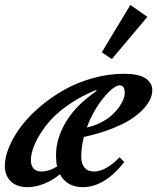

<svg xmlns="http://www.w3.org/2000/svg" viewBox="-28 -753 642 784"><path d="M428.7 -511.7 387.7 -539.6 504.4 -732.9 573.7 -684.1ZM84.5 11.2Q40.5 11.2 16.1 -12.5Q-8.3 -36.1 -8.3 -76.2Q-8.3 -111.3 9.3 -153.3Q26.9 -195.3 58.1 -236.8Q89.4 -278.3 135 -317.1Q180.7 -356 233.2 -385.7Q285.6 -415.5 349.6 -433.6Q413.6 -451.7 478.5 -451.7Q538.1 -451.7 565.9 -433.3Q593.8 -415 593.8 -384.3Q593.8 -366.7 585.4 -347.9Q577.1 -329.1 556.4 -306.9Q535.6 -284.7 504.9 -264.9Q474.1 -245.1 424.8 -226.1Q375.5 -207 314.5 -193.8Q303.7 -152.3 303.7 -113.3Q303.7 -84.5 317.1 -68.6Q330.6 -52.7 355.5 -52.7Q403.8 -52.7 460.4 -110.8L479.5 -91.3Q398.9 11.2 310.1 11.2Q245.1 11.2 216.8 -41.5Q187 -16.6 151.9 -2.7Q116.7 11.2 84.5 11.2ZM461.4 -404.3Q436.5 -404.3 394.3 -353Q352.1 -301.8 326.7 -232.4Q358.4 -239.3 385.3 -253.4Q412.1 -267.6 429.4 -283.4Q446.8 -299.3 459 -316.9Q471.2 -334.5 476.3 -348.4Q481.4 -362.3 481.4 -371.6Q481.4 -404.3 461.4 -404.3ZM98.1 -98.6Q98.1 -77.1 109.1 -64.9Q120.1 -52.7 141.1 -52.7Q171.9 -52.7 205.1 -73.2Q200.7 -92.8 200.7 -118.2Q200.7 -188 241.9 -256.3Q283.2 -324.7 366.7 -381.8L364.3 -385.3Q305.7 -361.8 258.3 -329.6Q210.9 -297.4 181.9 -265.9Q152.8 -234.4 133.3 -201.4Q113.8 -168.5 106 -143.3Q98.1 -118.2 98.1 -98.6Z"/></svg>

Font: Elstob 10pt
Style: Bold Italic
Weight: 700
Italic angle: -20°
Designer: Peter S. Baker
Version: Version 1.015